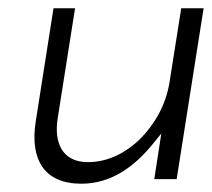

<svg xmlns="http://www.w3.org/2000/svg" viewBox="-20 -432 511 463"><path d="M66 -138C52 -47 87 11 176 11C250 11 305 -32 347 -83L369 -110L352 0H406L471 -412H417L389 -235C380 -176 350 -129 317 -96C287 -67 244 -41 192 -41C130 -41 110 -88 119 -146L161 -412H109Z"/></svg>

Font: Charger Sport
Style: ExLitObl
Weight: 200
Designer: Jasper
Foundry: Cannot Into Space Fonts
Version: Version 1.1